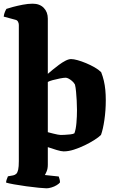

<svg xmlns="http://www.w3.org/2000/svg" viewBox="-25 -820 631 1040"><path d="M227 200Q216 200 185 197Q154 194 117.5 189Q81 184 50.5 178.5Q20 173 8 169Q8 161 11.5 151.5Q15 142 18 135L46 130Q56 128 63 121.5Q70 115 73.5 99Q77 83 77 53V-685Q77 -694 72.5 -702.5Q68 -711 58 -713L-5 -730Q-3 -745 2 -756.5Q7 -768 10 -772Q21 -776 45.5 -782.5Q70 -789 98.5 -794.5Q127 -800 152 -800Q190 -800 212 -777.5Q234 -755 234 -719V-420Q244 -429 260 -442Q276 -455 294 -468.5Q312 -482 329.5 -491Q347 -500 360 -500Q374 -500 395.5 -494Q417 -488 441 -478Q465 -468 487 -455.5Q509 -443 523 -429Q532 -406 537.5 -382.5Q543 -359 545.5 -333Q548 -307 548 -277Q548 -222 540.5 -170.5Q533 -119 522 -89Q510 -77 486.5 -62Q463 -47 434 -33Q405 -19 375.5 -9.5Q346 0 320 0Q307 0 282 -7.5Q257 -15 234 -23V72Q234 93 228 107.5Q222 122 218 128L293 136Q295 141 297.5 150Q300 159 300 168Q295 175 282 183Q269 191 253.5 195.5Q238 200 227 200ZM303 -89Q308 -89 323.5 -89.5Q339 -90 355.5 -92Q372 -94 378 -98Q386 -119 389 -154Q392 -189 392 -224Q392 -250 390.5 -275Q389 -300 387 -323Q385 -346 381 -362Q375 -373 365 -381.5Q355 -390 346 -394.5Q337 -399 331 -399Q320 -399 299.5 -395Q279 -391 260.5 -386Q242 -381 234 -376V-104Q249 -100 263 -96.5Q277 -93 287.5 -91Q298 -89 303 -89Z"/></svg>

Font: Texturina 12pt ExtraBold
Style: Regular
Weight: 800
Designer: Guillermo Torres Carreño
Foundry: Omnibus-Type
Version: Version 1.002